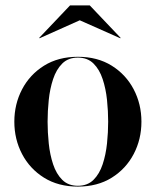

<svg xmlns="http://www.w3.org/2000/svg" viewBox="-20 -680 576 710"><path d="M275 -605 126 -538.4 125 -540 239 -660H312L426 -540L425 -538.4ZM33 -230Q33 -295 61.6 -349.6Q90.1 -404.1 142.8 -437.1Q195.5 -470 268 -470Q340.5 -470 393.2 -437.1Q445.9 -404.1 474.4 -349.6Q503 -295 503 -230Q503 -165 474.4 -110.4Q445.9 -55.9 393.2 -22.9Q340.5 10 268 10Q195.5 10 142.8 -22.9Q90.1 -55.9 61.6 -110.4Q33 -165 33 -230ZM156 -230Q156 -191 160.3 -149.5Q164.6 -108 176.4 -72.5Q188.1 -37 210.2 -15Q232.4 7 268 7Q303.6 7 325.8 -15Q347.9 -37 359.6 -72.5Q371.4 -108 375.7 -149.5Q380 -191 380 -230Q380 -269 375.7 -310.5Q371.4 -352 359.6 -387.5Q347.9 -423 325.8 -445Q303.6 -467 268 -467Q232.4 -467 210.2 -445Q188.1 -423 176.4 -387.5Q164.6 -352 160.3 -310.5Q156 -269 156 -230Z"/></svg>

Font: Bodoni* 72 Medium
Style: Regular
Weight: 500
Version: Version 1.002; ttfautohint (v0.97) -l 8 -r 50 -G 200 -x 14 -